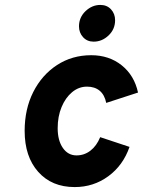

<svg xmlns="http://www.w3.org/2000/svg" viewBox="-20 -747 580 779"><path d="M283 12Q190 12 135 -49.8Q80 -111.5 80 -216Q80 -304.5 115 -373.8Q150 -443 211.2 -483Q272.5 -523 350 -523Q422.5 -523 473.8 -482Q525 -441 540 -371.5L411 -329.5Q404.5 -362 384.5 -378.8Q364.5 -395.5 333 -395.5Q299.5 -395.5 272.5 -373Q245.5 -350.5 229.8 -312.5Q214 -274.5 214 -227Q214 -177 235 -146.8Q256 -116.5 290.5 -116.5Q322 -116.5 347 -135.8Q372 -155 386.5 -190.5L505.5 -151Q479.5 -76 419.5 -32Q359.5 12 283 12ZM360 -578Q333.5 -578 317 -596.2Q300.5 -614.5 300.5 -640Q300.5 -676.5 327 -701.8Q353.5 -727 387 -727Q414 -727 430.5 -709Q447 -691 447 -665Q447 -628.5 420.5 -603.2Q394 -578 360 -578Z"/></svg>

Font: Overpass ExtraBold
Style: Italic
Weight: 800
Italic angle: -10°
Designer: Delve Withrington, Dave Bailey, Thomas Jockin
Foundry: Delve Fonts LLC
Version: Version 4.000